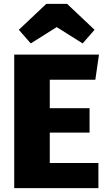

<svg xmlns="http://www.w3.org/2000/svg" viewBox="-20 -979 563 999"><path d="M492 0H54V-695H495L476 -564H239V-416H446V-289H239V-131H492ZM410 -753 275 -838 140 -753 78 -824 221 -959H329L472 -824Z"/></svg>

Font: Trujillo ExtraBold
Style: Regular
Weight: 800
Designer: Fira Sans original fonts by bBox Type GmbH, Carrois Corporate GbR, & Edenspiekermann AG / Changes by Cristiano Sobral
Foundry: Fira Sans original fonts by bBox Type GmbH, Carrois Corporate GbR, & Edenspiekermann AG / Changes by Cristiano Sobral
Version: Version 4.301;July 28, 2020;FontCreator 13.0.0.2655 64-bit